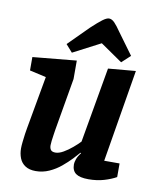

<svg xmlns="http://www.w3.org/2000/svg" viewBox="-82 -785 712 861"><g transform="rotate(10 273.5 -354.5)"><path d="M139 11Q110 11 91.5 -1Q73 -13 65 -33.5Q57 -54 57 -78Q57 -90 59 -108Q61 -126 63.5 -144.5Q66 -163 68 -172L111 -412L36 -429V-490L235 -509V-425L194 -187Q193 -179 190.5 -164Q188 -149 186.5 -135Q185 -121 185 -115Q185 -101 191 -93.5Q197 -86 212 -86Q228 -86 248 -97.5Q268 -109 287.5 -125.5Q307 -142 319 -155L379 -498L504 -509L434 -88H504V-26Q481 -13 449 -3.5Q417 6 378 6Q339 6 321 -7Q303 -20 303 -49Q303 -58 308 -72.5Q313 -87 326 -103L323 -105Q313 -93 295 -74Q277 -55 253 -35Q229 -15 200 -2Q171 11 139 11ZM432 -536 332 -605 207 -540 177 -574 268 -665Q298 -693 316 -706.5Q334 -720 345 -720Q358 -720 370.5 -707Q383 -694 400 -669L471 -572Z"/></g></svg>

Font: Faustina Light
Style: Bold Italic
Weight: 700
Italic angle: -8°
Version: Version 1.200